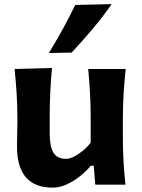

<svg xmlns="http://www.w3.org/2000/svg" viewBox="-20 -880 676 915"><path d="M231.4 14.2Q61 14.2 61 -181.6Q61 -217.8 62 -245.1Q63 -272.5 63 -301.3Q63 -377.4 59.3 -434.8Q55.7 -492.2 49.3 -551.3L228 -556.2Q222.2 -497.1 219.5 -439.9Q216.8 -382.8 216.8 -320.3V-243.7Q216.8 -183.1 234.1 -153.1Q251.5 -123 295.9 -123Q311.5 -123 332.8 -133.8Q354 -144.5 375.5 -162.1Q397 -179.7 412.1 -200.7V-320.3Q412.1 -382.8 408.9 -437.5Q405.8 -492.2 400.4 -551.3H579.1Q572.8 -492.2 569.1 -434.8Q565.4 -377.4 565.4 -301.3V-239.7Q565.4 -170.9 568.4 -115.2Q571.3 -59.6 578.1 0H434.1L426.8 -90.3H412.6Q390.6 -63.5 360.4 -39.6Q330.1 -15.6 296.9 -0.7Q263.7 14.2 231.4 14.2ZM212.9 -627.4Q248 -685.1 279.5 -741.9Q311 -798.8 338.4 -856.4L512.2 -860.4Q470.7 -800.8 422.1 -742.9Q373.5 -685.1 321.3 -629.4Z"/></svg>

Font: Pinar Bold
Style: Regular
Weight: 700
Designer: Amin Abedi
Version: Version 3.000